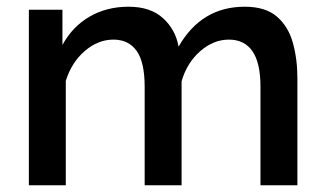

<svg xmlns="http://www.w3.org/2000/svg" viewBox="-20 -552 967 572"><path d="M866 0H756V-293Q756 -365 732 -399.5Q708 -434 662 -434Q616 -434 576.5 -399.5Q537 -365 521 -310V0H411V-293Q411 -367 387 -400.5Q363 -434 318 -434Q272 -434 232.5 -400Q193 -366 176 -311V0H66V-523H166V-418Q196 -473 247 -502.5Q298 -532 363 -532Q428 -532 465.5 -498Q503 -464 512 -413Q580 -532 709 -532Q771 -532 805 -502.5Q839 -473 852.5 -424.5Q866 -376 866 -319Z"/></svg>

Font: Raleway SemiBold
Style: Regular
Weight: 600
Designer: Matt McInerney, Pablo Impallari, Rodrigo Fuenzalida
Foundry: Matt McInerney, Pablo Impallari, Rodrigo Fuenzalida
Version: Version 4.026